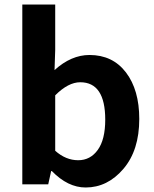

<svg xmlns="http://www.w3.org/2000/svg" viewBox="-20 -818 684 852"><path d="M360 14Q281 14 210 -59H207L194 0H79V-798H225V-597L222 -507Q296 -574 377 -574Q480 -574 539 -496.5Q598 -419 598 -290Q598 -151 527.5 -68.5Q457 14 360 14ZM327 -107Q381 -107 414 -153Q447 -199 447 -287Q447 -453 336 -453Q283 -453 225 -395V-149Q272 -107 327 -107Z"/></svg>

Font: Noto Sans Korean Bold
Style: Bold
Weight: 700
Designer: Ryoko NISHIZUKA  (kana & ideographs); Paul D. Hunt (Latin, Greek & Cyrillic); Wenlong ZHANG  (bopomofo); Sandoll Communi
Foundry: Adobe Systems Incorporated
Version: Version 1.000;PS 1;hotconv 1.0.78;makeotf.lib2.5.61930